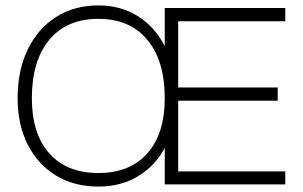

<svg xmlns="http://www.w3.org/2000/svg" viewBox="-20 -680 1116 708"><path d="M45 -317.5Q45 -420.5 82.2 -497.5Q119.5 -574.5 186.5 -617.2Q253.5 -660 343 -660Q425.5 -660 488.5 -620.2Q551.5 -580.5 587.5 -510V-650.5H1032V-601.5H637V-357.5H1004V-308.5H637V-48H1032V0H587.5V-134.5Q551.5 -67.5 488.5 -29.8Q425.5 8 343 8Q253.5 8 186.5 -32.8Q119.5 -73.5 82.2 -146.8Q45 -220 45 -317.5ZM587.5 -317.5Q587.5 -456 523.2 -533.2Q459 -610.5 343 -610.5Q226 -610.5 161.8 -533.2Q97.5 -456 97.5 -317.5Q97.5 -187 161.8 -114.5Q226 -42 343 -42Q459 -42 523.2 -114.5Q587.5 -187 587.5 -317.5Z"/></svg>

Font: Overused Grotesk Light
Style: Regular
Weight: 300
Version: Version 0.004